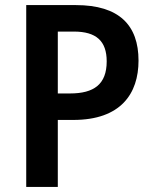

<svg xmlns="http://www.w3.org/2000/svg" viewBox="-20 -734 605 754"><path d="M278 -714H83V0H207V-263H268C454 -263 524 -366 524 -496C524 -635 448 -714 278 -714ZM270 -610C358 -610 399 -573 399 -493C399 -403 349 -367 255 -367H207V-610Z"/></svg>

Font: Noto Sans Devanagari UI SemiCondensed SemiBold
Style: Regular
Weight: 600
Width: 4
Designer: Jelle Bosma - Monotype Design Team
Foundry: Monotype Imaging Inc.
Version: Version 2.004